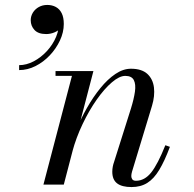

<svg xmlns="http://www.w3.org/2000/svg" viewBox="-20 -748 787 778"><path d="M513 10Q474 10 454.5 -5Q435 -20 435 -52Q435 -62.5 437 -72.8Q439 -83 441.5 -89.5L510.5 -308Q522.5 -346.5 526.8 -376.5Q531 -406.5 522.2 -423.5Q513.5 -440.5 487.5 -440.5Q464 -440.5 433.5 -414.5Q403 -388.5 372 -344.5Q341 -300.5 314.8 -245.5Q288.5 -190.5 273 -133H259Q270 -174.5 288.8 -220.8Q307.5 -267 332.5 -311Q357.5 -355 386.8 -391Q416 -427 447.5 -448.2Q479 -469.5 510.5 -469.5Q554 -469.5 576.8 -448.8Q599.5 -428 603.8 -393.8Q608 -359.5 596 -319.5L515 -52.5Q513.5 -48 512.8 -43.2Q512 -38.5 512 -34.5Q512 -27 516.2 -21.2Q520.5 -15.5 531 -15.5Q566 -15.5 592.8 -49.2Q619.5 -83 650 -159.5L668.5 -153Q647 -95.5 625.2 -59.5Q603.5 -23.5 576.8 -6.8Q550 10 513 10ZM156 0 271.5 -440.5H205V-460H358.5L238.5 0ZM57.5 -464V-484Q87 -484 116.5 -499.5Q146 -515 170 -541Q194 -567 207.2 -598.5Q220.5 -630 217.5 -662H236.5Q236.5 -646.5 226.2 -634.8Q216 -623 200 -616.5Q184 -610 167 -610Q135 -610 119.8 -626.5Q104.5 -643 104.5 -666Q104.5 -682.5 113.2 -696.8Q122 -711 137.2 -719.5Q152.5 -728 171.5 -728Q191 -728 206.2 -719.8Q221.5 -711.5 230 -694.5Q238.5 -677.5 238.5 -651Q238.5 -617.5 223 -584.2Q207.5 -551 181.8 -523.8Q156 -496.5 123.8 -480.2Q91.5 -464 57.5 -464Z"/></svg>

Font: Bodoni Moda 11pt
Style: Italic
Weight: 400
Italic angle: -13°
Version: Version 2.004